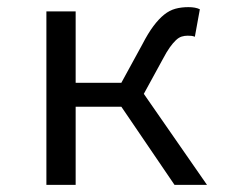

<svg xmlns="http://www.w3.org/2000/svg" viewBox="-20 -518 640 538"><path d="M110 0V-486H192V-286H320L379 -394Q395 -425 410 -445Q425 -465 440 -477Q455 -489 471.5 -493.5Q488 -498 508 -498Q528 -498 540 -492L526 -415Q521 -417 516.5 -417.5Q512 -418 506 -418Q497 -418 489 -415.5Q481 -413 473 -405.5Q465 -398 456 -385.5Q447 -373 436 -352L383 -255L560 0H469L320 -219H192V0Z"/></svg>

Font: Source Code Pro
Style: Regular
Weight: 400
Monospace: yes
Designer: Paul D. Hunt, Teo Tuominen
Foundry: Adobe Systems Incorporated
Version: Version 2.030;PS 1.000;hotconv 16.6.51;makeotf.lib2.5.65220